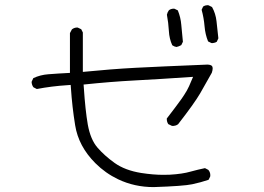

<svg xmlns="http://www.w3.org/2000/svg" viewBox="-20 -746 1040 756"><path d="M812 -576.7Q813.5 -576.2 814.7 -576.2Q815.9 -576.2 817.4 -576.4Q818.8 -576.7 820.6 -576.9Q822.3 -577.1 824 -577.6Q825.7 -578.1 827.6 -578.6Q830.6 -579.6 833.5 -581.5L839.8 -595.2L832.5 -662.6Q829.1 -692.9 814.9 -718.3L801.3 -725.1Q799.8 -725.6 796.6 -725.6Q793.5 -725.6 788.8 -724.4Q784.2 -723.1 779.8 -720.2L773.9 -707.5Q782.7 -675.3 785.4 -642.8Q788.1 -610.4 799.3 -583ZM665 -711.9Q652.8 -711.9 645 -705.6Q639.2 -697.8 637.2 -688Q643.1 -656.7 645 -623.5Q646.5 -593.8 658.2 -567.9Q665.5 -562.5 674.8 -561Q684.6 -563 693.8 -568.4L700.2 -581.5Q696.8 -615.7 693.8 -648.4Q691.4 -677.7 680.2 -705.1L667.5 -711.4Q666 -711.9 665 -711.9ZM808.1 -56.2Q808.1 -67.9 800.3 -77.1L787.1 -84Q758.8 -78.1 730.5 -70.3Q698.7 -61 648.4 -58.1Q636.7 -57.6 623 -57.6Q583.5 -57.6 536.1 -64.9Q472.2 -75.2 431.2 -104.5Q391.6 -132.8 364 -164.6Q336.4 -196.3 325.7 -255.4Q315.9 -312 310.1 -400.4L309.1 -413.1Q416 -424.3 509.8 -429.2Q603.5 -434.1 740.2 -443.4Q728.5 -415 724.4 -406.5Q720.2 -397.9 715.8 -389.6Q706.5 -373.5 695.3 -357.4Q674.3 -328.1 636.7 -279.3Q636.7 -278.8 636.7 -277.8Q636.7 -266.1 642.6 -257.3L656.7 -250.5Q658.2 -250 661.6 -250Q665 -250 670.4 -251.5Q675.8 -252.9 681.2 -256.8Q745.1 -338.9 768.1 -378.4L814 -459.5Q817.4 -469.7 817.4 -476.6Q817.4 -483.4 814.5 -486.3Q809.6 -491.2 796.9 -491.7Q605 -483.9 512.5 -479Q419.9 -474.1 306.2 -462.9V-618.2L299.8 -630.9L286.6 -637.2Q285.6 -637.7 284.7 -637.7Q272.5 -637.7 263.2 -630.4L255.4 -615.7V-459Q206.1 -456.5 169.9 -453.6Q138.7 -451.2 111.3 -438.5L105 -425.3Q104.5 -424.3 104.5 -422.6Q104.5 -420.9 105 -418.2Q105.5 -415.5 106.4 -412.6Q107.9 -407.2 111.8 -402.3L125 -395.5Q183.1 -406.7 245.1 -410.6L258.3 -411.6L259.3 -398.4Q264.2 -324.7 275.9 -252.9Q289.1 -169.9 355.5 -103.5Q395 -64 445.3 -40Q509.8 -9.3 585 -9.3Q702.6 -13.2 736.8 -20.5Q771 -27.8 801.3 -38.1L807.6 -50.8Q808.1 -53.7 808.1 -56.2Z"/></svg>

Font: NaikaiFont
Style: ExtraLight
Weight: 200
Version: Version 1.89